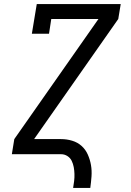

<svg xmlns="http://www.w3.org/2000/svg" viewBox="-20 -755 640 940"><path d="M338 165Q341 148 343 131Q345 114 344.5 96.5Q344 79 341 63Q338 47 331 32.5Q324 18 310 9Q296 0 279 0H38L50 -74L462 -662H231L220 -590H136L160 -735H571L559 -662L147 -74H279Q307 -74 333.5 -66Q360 -58 379.5 -40.5Q399 -23 410 2Q421 27 425.5 53.5Q430 80 428 108.5Q426 137 422 165Z"/></svg>

Font: Iosevka Etoile Oblique
Style: Regular
Weight: 400
Italic angle: -9°
Designer: Belleve Invis
Foundry: Belleve Invis
Version: Version 15.5.2; ttfautohint (v1.8.4)